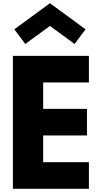

<svg xmlns="http://www.w3.org/2000/svg" viewBox="-20 -1172 620 1192"><path d="M69 -990 137 -899 290 -1011 443 -899 511 -990 290 -1152ZM532 -825H60V0H532V-165H248V-331H520V-496H248V-660H532Z"/></svg>

Font: Hussar Techniczny
Style: Bold 
Weight: 700
Foundry: Cannot Into Space Fonts
Version: Version 0.77